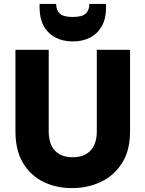

<svg xmlns="http://www.w3.org/2000/svg" viewBox="-20 -957 745 984"><path d="M59.2 -283.1V-701.9H229.7V-282.1Q229.7 -240.8 243.5 -211.6Q257.2 -182.4 284.5 -166.8Q311.8 -151.1 351.9 -151.1Q392.9 -151.1 420.3 -166.8Q447.6 -182.4 461.8 -211.6Q476.1 -240.8 476.1 -282.1V-701.9H646.6V-283.1Q646.6 -186.6 605.9 -122Q565.3 -57.4 497.8 -25.2Q430.2 7 348.8 7Q267.8 7 202.1 -25.2Q136.4 -57.4 97.8 -122Q59.2 -186.6 59.2 -283.1ZM523.5 -917.5Q523.5 -861.7 501.8 -823Q480.1 -784.4 441.8 -764.5Q403.6 -744.6 352.9 -744.6Q303.3 -744.6 264.8 -764.5Q226.2 -784.4 204.5 -823.3Q182.8 -862.1 182.8 -917.9V-936.8H267.9Q267.9 -905.5 285.9 -887.8Q303.9 -870.1 352.9 -870.1Q401.9 -870.1 419.9 -887.8Q437.9 -905.5 437.9 -936.8H523.5Z"/></svg>

Font: Poppins Variable
Style: Regular
Weight: 100
Designer: Jonny Pinhorn
Foundry: Indian Type Foundry
Version: Version 6.000